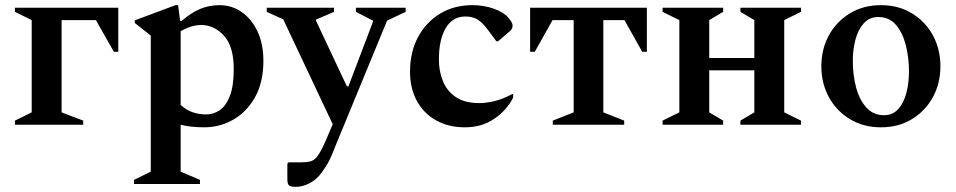

<svg xmlns="http://www.w3.org/2000/svg" viewBox="-20 -484 3710 745"><path d="M103 -406 38 -438V-454H439V-283H422L352 -406H219V-48L303 -16V0H38V-16L103 -48Z M500 230V214L565 182V-346L503 -395V-405L661 -464H671L679 -403H685Q722 -435 757 -449.5Q792 -464 832 -464Q879 -464 917.5 -437.5Q956 -411 979 -362.5Q1002 -314 1002 -247Q1002 -166 970.5 -108.5Q939 -51 886.5 -20.5Q834 10 772 10Q720 10 681 0V182L756 214V230ZM761 -387Q723 -387 681 -363V-77Q720 -40 780 -40Q808 -40 832 -56Q856 -72 871.5 -110.5Q887 -149 887 -216Q887 -304 849 -345.5Q811 -387 761 -387Z M1129 241Q1106 241 1100.5 234.5Q1095 228 1095 212V151L1100 146H1145Q1170 146 1185 142Q1200 138 1212.5 121Q1225 104 1242 66L1271 -2L1079 -409L1015 -438V-454H1276V-438L1206 -408V-404L1326 -149H1332L1427 -399V-404L1361 -438V-454H1554V-438L1482 -404L1283 79Q1274 102 1267.5 117.5Q1261 133 1253 147.5Q1245 162 1230 183Q1210 212 1182 226.5Q1154 241 1129 241Z M1784 10Q1720 10 1672 -17Q1624 -44 1597.5 -92.5Q1571 -141 1571 -206Q1571 -282 1602 -340Q1633 -398 1687.5 -431Q1742 -464 1813 -464Q1857 -464 1895.5 -450.5Q1934 -437 1953 -415Q1969 -396 1969 -385Q1969 -371 1956 -361L1913 -324H1906L1871 -371Q1854 -394 1835 -407Q1816 -420 1786 -420Q1736 -420 1709.5 -375Q1683 -330 1683 -253Q1683 -208 1698.5 -169.5Q1714 -131 1748.5 -107.5Q1783 -84 1840 -84Q1868 -84 1900 -92Q1932 -100 1968 -119H1971V-105Q1947 -57 1898.5 -23.5Q1850 10 1784 10Z M2037 -283V-454H2490V-283H2472L2403 -406H2321V-48L2402 -16V0H2125V-16L2206 -48V-406H2124L2055 -283Z M2616 -406 2551 -438V-454H2786V-438L2732 -406V-259H2907V-406L2853 -438V-454H3088V-438L3023 -406V-48L3088 -16V0H2853V-16L2907 -48V-211H2732V-48L2786 -16V0H2551V-16L2616 -48Z M3398 10Q3330 10 3277.5 -22Q3225 -54 3196 -107.5Q3167 -161 3167 -227Q3167 -293 3196 -346.5Q3225 -400 3277.5 -432Q3330 -464 3398 -464Q3467 -464 3519 -432Q3571 -400 3600 -346.5Q3629 -293 3629 -227Q3629 -161 3600 -107.5Q3571 -54 3519 -22Q3467 10 3398 10ZM3410 -37Q3444 -37 3465.5 -61Q3487 -85 3497 -124Q3507 -163 3507 -207Q3507 -261 3494.5 -309.5Q3482 -358 3456 -388Q3430 -418 3388 -418Q3354 -418 3332 -394Q3310 -370 3299.5 -331Q3289 -292 3289 -248Q3289 -194 3301.5 -146Q3314 -98 3341 -67.5Q3368 -37 3410 -37Z"/></svg>

Font: Spectral SemiBold
Style: Regular
Weight: 600
Designer: Jean-Baptiste Levee
Foundry: Production Type
Version: Version 2.001